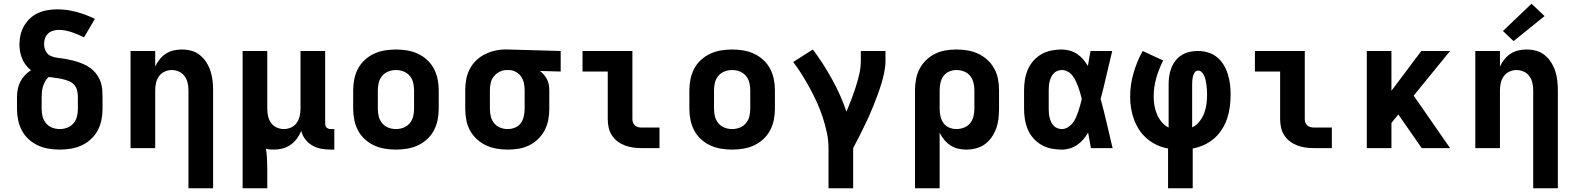

<svg xmlns="http://www.w3.org/2000/svg" viewBox="-20 -793 8440 1028"><path d="M300 8Q270 8 240 3Q210 -2 183 -14.5Q156 -27 133.5 -47.5Q111 -68 97 -94.5Q83 -121 77 -150.5Q71 -180 71 -210V-273Q71 -294 75 -315Q79 -336 88.5 -355Q98 -374 113 -390Q128 -406 146 -417Q130 -429 118 -445Q106 -461 98.5 -479Q91 -497 87.5 -516.5Q84 -536 84 -555Q84 -581 90 -606.5Q96 -632 109 -654.5Q122 -677 141.5 -695Q161 -713 184.5 -723.5Q208 -734 234 -738.5Q260 -743 286 -743Q338 -743 389.5 -729Q441 -715 488 -692L430 -593Q414 -601 397.5 -608Q381 -615 364.5 -620.5Q348 -626 330.5 -629.5Q313 -633 295 -633Q280 -633 264.5 -628.5Q249 -624 237.5 -613.5Q226 -603 221 -588Q216 -573 216 -557Q216 -537 225.5 -518.5Q235 -500 253.5 -492.5Q272 -485 292 -483Q312 -481 331.5 -477.5Q351 -474 370.5 -469Q390 -464 409 -457Q428 -450 445.5 -440.5Q463 -431 477.5 -417.5Q492 -404 503 -387Q514 -370 520 -351Q526 -332 527.5 -312Q529 -292 529 -273V-210Q529 -180 523 -150.5Q517 -121 503 -94.5Q489 -68 466.5 -47.5Q444 -27 417 -14.5Q390 -2 360 3Q330 8 300 8ZM300 -102Q321 -102 340.5 -109.5Q360 -117 373.5 -133Q387 -149 392 -169Q397 -189 397 -210V-273Q397 -291 393 -308.5Q389 -326 376.5 -339.5Q364 -353 347 -359.5Q330 -366 312.5 -370Q295 -374 277 -376Q259 -378 241 -381Q230 -372 222.5 -358.5Q215 -345 210.5 -331Q206 -317 204.5 -302Q203 -287 203 -273V-210Q203 -189 208 -169Q213 -149 226.5 -133Q240 -117 259.5 -109.5Q279 -102 300 -102Z M989 215V-310Q989 -330 984.5 -349.5Q980 -369 968.5 -385Q957 -401 938.5 -409.5Q920 -418 900 -418Q880 -418 861.5 -409.5Q843 -401 831.5 -385Q820 -369 815.5 -349.5Q811 -330 811 -310V0H679V-520H811V-437Q821 -458 835 -475.5Q849 -493 868 -505.5Q887 -518 909.5 -523Q932 -528 954 -528Q980 -528 1005.5 -521Q1031 -514 1051 -497.5Q1071 -481 1085 -459Q1099 -437 1107 -412.5Q1115 -388 1118 -362Q1121 -336 1121 -310V215Z M1279 215V-520H1411V-210Q1411 -190 1415.5 -170.5Q1420 -151 1431.5 -135Q1443 -119 1461.5 -110.5Q1480 -102 1500 -102Q1520 -102 1538.5 -110.5Q1557 -119 1568.5 -135Q1580 -151 1584.5 -170.5Q1589 -190 1589 -210V-520H1721V-132Q1721 -126 1722.5 -120Q1724 -114 1728.5 -110Q1733 -106 1739 -104Q1745 -102 1751 -102H1770V8H1751Q1725 8 1700 3.5Q1675 -1 1653 -13.5Q1631 -26 1615 -46.5Q1599 -67 1593 -92Q1584 -70 1569.5 -50.5Q1555 -31 1535.5 -17.5Q1516 -4 1493 2Q1470 8 1446 8Q1435 8 1424.5 7Q1414 6 1404 3Q1408 29 1409.5 55Q1411 81 1411 107V215Z M2100 8Q2070 8 2040 3Q2010 -2 1983 -14.5Q1956 -27 1933.5 -47.5Q1911 -68 1897 -94.5Q1883 -121 1877 -150.5Q1871 -180 1871 -210V-310Q1871 -340 1877 -369.5Q1883 -399 1897 -425.5Q1911 -452 1933.5 -472.5Q1956 -493 1983 -505.5Q2010 -518 2040 -523Q2070 -528 2100 -528Q2130 -528 2160 -523Q2190 -518 2217 -505.5Q2244 -493 2266.5 -472.5Q2289 -452 2303 -425.5Q2317 -399 2323 -369.5Q2329 -340 2329 -310V-210Q2329 -180 2323 -150.5Q2317 -121 2303 -94.5Q2289 -68 2266.5 -47.5Q2244 -27 2217 -14.5Q2190 -2 2160 3Q2130 8 2100 8ZM2100 -102Q2121 -102 2140.5 -109.5Q2160 -117 2173.5 -133Q2187 -149 2192 -169Q2197 -189 2197 -210V-310Q2197 -331 2192 -351Q2187 -371 2173.5 -387Q2160 -403 2140.5 -410.5Q2121 -418 2100 -418Q2079 -418 2059.5 -410.5Q2040 -403 2026.5 -387Q2013 -371 2008 -351Q2003 -331 2003 -310V-210Q2003 -189 2008 -169Q2013 -149 2026.5 -133Q2040 -117 2059.5 -109.5Q2079 -102 2100 -102Z M2699 8Q2669 8 2639.5 3Q2610 -2 2583 -14.5Q2556 -27 2533.5 -47.5Q2511 -68 2496.5 -94.5Q2482 -121 2476.5 -150.5Q2471 -180 2471 -210V-310Q2471 -339 2476 -367Q2481 -395 2494 -421Q2507 -447 2527.5 -467.5Q2548 -488 2573.5 -501Q2599 -514 2627 -521Q2655 -528 2684 -528Q2688 -528 2692 -528Q2696 -528 2700 -528L2982 -520V-410L2871 -413Q2883 -404 2892.5 -392.5Q2902 -381 2909 -367.5Q2916 -354 2918.5 -339.5Q2921 -325 2921 -310V-210Q2921 -180 2915.5 -151Q2910 -122 2896.5 -96Q2883 -70 2861.5 -49Q2840 -28 2813.5 -15Q2787 -2 2758 3Q2729 8 2699 8ZM2699 -102Q2719 -102 2738 -110Q2757 -118 2768.5 -134Q2780 -150 2784.5 -170Q2789 -190 2789 -210V-310Q2789 -329 2785 -348Q2781 -367 2770.5 -382.5Q2760 -398 2743 -407.5Q2726 -417 2707 -418H2700Q2698 -418 2696.5 -418Q2695 -418 2694 -418Q2674 -418 2655.5 -409Q2637 -400 2624.5 -384.5Q2612 -369 2607.5 -349.5Q2603 -330 2603 -310V-210Q2603 -190 2608 -169.5Q2613 -149 2626 -133Q2639 -117 2658.5 -109.5Q2678 -102 2699 -102Z M3415 0Q3393 0 3370.5 -3Q3348 -6 3326.5 -14Q3305 -22 3287 -35.5Q3269 -49 3256.5 -68Q3244 -87 3239 -109.5Q3234 -132 3234 -155V-410H3099V-520H3366V-155Q3366 -145 3369.5 -136Q3373 -127 3380 -121Q3387 -115 3396.5 -112.5Q3406 -110 3415 -110H3511V0Z M3900 8Q3870 8 3840 3Q3810 -2 3783 -14.5Q3756 -27 3733.5 -47.5Q3711 -68 3697 -94.5Q3683 -121 3677 -150.5Q3671 -180 3671 -210V-310Q3671 -340 3677 -369.5Q3683 -399 3697 -425.5Q3711 -452 3733.5 -472.5Q3756 -493 3783 -505.5Q3810 -518 3840 -523Q3870 -528 3900 -528Q3930 -528 3960 -523Q3990 -518 4017 -505.5Q4044 -493 4066.5 -472.5Q4089 -452 4103 -425.5Q4117 -399 4123 -369.5Q4129 -340 4129 -310V-210Q4129 -180 4123 -150.5Q4117 -121 4103 -94.5Q4089 -68 4066.5 -47.5Q4044 -27 4017 -14.5Q3990 -2 3960 3Q3930 8 3900 8ZM3900 -102Q3921 -102 3940.5 -109.5Q3960 -117 3973.5 -133Q3987 -149 3992 -169Q3997 -189 3997 -210V-310Q3997 -331 3992 -351Q3987 -371 3973.5 -387Q3960 -403 3940.5 -410.5Q3921 -418 3900 -418Q3879 -418 3859.5 -410.5Q3840 -403 3826.5 -387Q3813 -371 3808 -351Q3803 -331 3803 -310V-210Q3803 -189 3808 -169Q3813 -149 3826.5 -133Q3840 -117 3859.5 -109.5Q3879 -102 3900 -102Z M4416 215V0Q4416 -42 4407 -83.5Q4398 -125 4385 -165Q4372 -205 4354.5 -243.5Q4337 -282 4317 -319Q4297 -356 4275 -391.5Q4253 -427 4227 -461L4332 -528Q4361 -490 4386.5 -450Q4412 -410 4435 -368.5Q4458 -327 4477.5 -283.5Q4497 -240 4512 -195Q4526 -228 4538.5 -261Q4551 -294 4562 -328Q4573 -362 4581 -397Q4589 -432 4589 -468V-520H4721V-468Q4721 -437 4714.5 -406Q4708 -375 4699 -345Q4690 -315 4679 -285.5Q4668 -256 4656.5 -227Q4645 -198 4632 -169Q4619 -140 4605 -112Q4591 -84 4577 -56Q4563 -28 4548 0V215Z M4879 215V-310Q4879 -340 4884.5 -369Q4890 -398 4903.5 -424Q4917 -450 4938.5 -471Q4960 -492 4986.5 -505Q5013 -518 5042 -523Q5071 -528 5101 -528Q5131 -528 5160.5 -523Q5190 -518 5217 -505.5Q5244 -493 5266.5 -472.5Q5289 -452 5303.5 -425.5Q5318 -399 5323.5 -369.5Q5329 -340 5329 -310V-210Q5329 -184 5326 -157.5Q5323 -131 5314 -106Q5305 -81 5290 -59Q5275 -37 5254 -21.5Q5233 -6 5207 1Q5181 8 5155 8Q5132 8 5110 3Q5088 -2 5069 -14.5Q5050 -27 5035.5 -44.5Q5021 -62 5011 -83V215ZM5101 -102Q5121 -102 5141 -109.5Q5161 -117 5174 -133Q5187 -149 5192 -169.5Q5197 -190 5197 -210V-310Q5197 -330 5192 -350.5Q5187 -371 5174 -387Q5161 -403 5141.5 -410.5Q5122 -418 5101 -418Q5081 -418 5062 -410Q5043 -402 5031.5 -386Q5020 -370 5015.5 -350Q5011 -330 5011 -310V-210Q5011 -190 5015.5 -170Q5020 -150 5031.5 -134Q5043 -118 5062 -110Q5081 -102 5101 -102Z M5665 8Q5637 8 5609 2.5Q5581 -3 5556.5 -17Q5532 -31 5513 -52.5Q5494 -74 5483 -100Q5472 -126 5467.5 -154Q5463 -182 5463 -210V-310Q5463 -338 5467.5 -366Q5472 -394 5483 -420Q5494 -446 5513 -467.5Q5532 -489 5556.5 -503Q5581 -517 5609 -522.5Q5637 -528 5665 -528Q5686 -528 5707.5 -522Q5729 -516 5747 -504Q5765 -492 5779 -475.5Q5793 -459 5805 -440Q5808 -460 5811.5 -480Q5815 -500 5819 -520H5935Q5919 -456 5904.5 -391.5Q5890 -327 5873 -263Q5891 -198 5906 -132Q5921 -66 5937 0H5821Q5817 -21 5813.5 -41.5Q5810 -62 5806 -83Q5795 -64 5780.5 -47Q5766 -30 5748 -17.5Q5730 -5 5708.5 1.5Q5687 8 5665 8ZM5665 -102Q5682 -102 5697.5 -111.5Q5713 -121 5723.5 -134.5Q5734 -148 5741 -164Q5748 -180 5753.5 -196.5Q5759 -213 5763.5 -229.5Q5768 -246 5772 -263Q5768 -279 5763.5 -295.5Q5759 -312 5753 -328Q5747 -344 5740 -359Q5733 -374 5722.5 -387.5Q5712 -401 5697 -409.5Q5682 -418 5665 -418Q5653 -418 5641.5 -413.5Q5630 -409 5621.5 -400Q5613 -391 5608 -380Q5603 -369 5600 -357.5Q5597 -346 5596 -334Q5595 -322 5595 -310V-210Q5595 -198 5596 -186Q5597 -174 5600 -162.5Q5603 -151 5608 -140Q5613 -129 5621.5 -120Q5630 -111 5641.5 -106.5Q5653 -102 5665 -102Z M6234 215V2Q6203 -3 6174.5 -16.5Q6146 -30 6122 -50Q6098 -70 6080.5 -96.5Q6063 -123 6052 -152.5Q6041 -182 6036 -213Q6031 -244 6031 -275Q6031 -339 6049 -401.5Q6067 -464 6098 -520L6208 -469Q6185 -425 6171 -376Q6157 -327 6157 -276Q6157 -252 6161 -228Q6165 -204 6174.5 -181.5Q6184 -159 6199.5 -140Q6215 -121 6237 -110V-343Q6237 -366 6240.5 -388Q6244 -410 6252.5 -431Q6261 -452 6275 -469.5Q6289 -487 6308.5 -499Q6328 -511 6350 -515.5Q6372 -520 6395 -520Q6422 -520 6448.5 -512Q6475 -504 6496 -487Q6517 -470 6531.5 -446Q6546 -422 6554 -396Q6562 -370 6565.5 -343Q6569 -316 6569 -288Q6569 -256 6565 -223.5Q6561 -191 6551 -160.5Q6541 -130 6523.5 -102Q6506 -74 6481.5 -52.5Q6457 -31 6427.5 -17.5Q6398 -4 6366 2V215ZM6363 -111Q6386 -122 6402.5 -143Q6419 -164 6428 -188.5Q6437 -213 6440 -238.5Q6443 -264 6443 -290Q6443 -302 6442 -314Q6441 -326 6439.5 -338Q6438 -350 6435.5 -362Q6433 -374 6428.5 -385Q6424 -396 6415.5 -405.5Q6407 -415 6395 -415Q6384 -415 6377 -405.5Q6370 -396 6367.5 -385.5Q6365 -375 6364 -364.5Q6363 -354 6363 -343Z M7015 0Q6993 0 6970.5 -3Q6948 -6 6926.5 -14Q6905 -22 6887 -35.5Q6869 -49 6856.5 -68Q6844 -87 6839 -109.5Q6834 -132 6834 -155V-410H6699V-520H6966V-155Q6966 -145 6969.5 -136Q6973 -127 6980 -121Q6987 -115 6996.5 -112.5Q7006 -110 7015 -110H7111V0Z M7298 0V-520H7430V-307L7590 -520H7744L7549 -281L7744 0H7592L7467 -180L7430 -135V0Z M8189 215V-310Q8189 -330 8184.5 -349.5Q8180 -369 8168.5 -385Q8157 -401 8138.5 -409.5Q8120 -418 8100 -418Q8080 -418 8061.5 -409.5Q8043 -401 8031.5 -385Q8020 -369 8015.5 -349.5Q8011 -330 8011 -310V0H7879V-520H8011V-437Q8021 -458 8035 -475.5Q8049 -493 8068 -505.5Q8087 -518 8109.5 -523Q8132 -528 8154 -528Q8180 -528 8205.5 -521Q8231 -514 8251 -497.5Q8271 -481 8285 -459Q8299 -437 8307 -412.5Q8315 -388 8318 -362Q8321 -336 8321 -310V215ZM8084 -573 8027 -627 8180 -773 8250 -707Z"/></svg>

Font: Iosevka SS04 XBd Ex
Style: Regular
Weight: 800
Width: 7
Monospace: yes
Designer: Belleve Invis
Foundry: Belleve Invis
Version: Version 19.0.0; ttfautohint (v1.8.4)